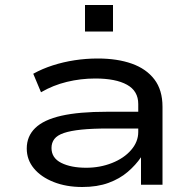

<svg xmlns="http://www.w3.org/2000/svg" viewBox="-20 -739 782 768"><path d="M309 9Q245 9 194.5 -11Q144 -31 115.5 -65.5Q87 -100 87 -145Q87 -194 121 -227Q155 -260 225.5 -276Q296 -292 408 -292H551V-225H413Q349 -225 305.5 -220.5Q262 -216 235.5 -207Q209 -198 197.5 -183Q186 -168 186 -147Q186 -107 225 -87.5Q264 -68 325 -68Q380 -68 428 -87Q476 -106 504.5 -139Q533 -172 533 -211V-323Q533 -375 488 -400Q443 -425 361 -425Q303 -425 247.5 -411.5Q192 -398 144 -370L113 -444Q149 -464 191 -477.5Q233 -491 278.5 -498Q324 -505 371 -505Q449 -505 507 -484.5Q565 -464 597.5 -421.5Q630 -379 630 -312V0H544V-109V-110Q523 -79 491 -51.5Q459 -24 414 -7.5Q369 9 309 9ZM320 -613V-719H432V-613Z"/></svg>

Font: Nunito Sans 7pt Expanded
Style: Regular
Weight: 400
Width: 7
Designer: Vernon Adams
Foundry: Vernon Adams
Version: Version 3.101;gftools[0.9.27]